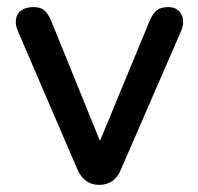

<svg xmlns="http://www.w3.org/2000/svg" viewBox="-20 -515 560 542"><path d="M260 7Q239 7 223.5 -4Q208 -15 198 -38L31 -426Q23 -444 25 -460Q27 -476 40 -485.5Q53 -495 75 -495Q94 -495 105 -486Q116 -477 125 -455L276 -83H248L402 -455Q411 -477 422.5 -486Q434 -495 455 -495Q473 -495 483.5 -485.5Q494 -476 496.5 -460.5Q499 -445 491 -427L322 -38Q313 -15 297 -4Q281 7 260 7Z"/></svg>

Font: Nunito ExtraLight SemiBold
Style: Regular
Weight: 600
Version: Version 3.602